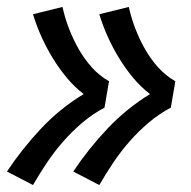

<svg xmlns="http://www.w3.org/2000/svg" viewBox="-29 -612 549 553"><path d="M257 -79 182 -118Q226 -184 281 -242Q336 -300 403 -341Q376 -362 354 -388.5Q332 -415 314 -444.5Q296 -474 281.5 -506Q267 -538 257 -571L342 -592Q349 -560 361 -529Q373 -498 389 -470Q405 -442 426.5 -418Q448 -394 476 -378L463 -302Q429 -284 399.5 -259Q370 -234 344.5 -205Q319 -176 297.5 -144Q276 -112 257 -79ZM66 -79 -9 -118Q35 -184 89.5 -242Q144 -300 212 -341Q185 -362 163 -388.5Q141 -415 123 -444.5Q105 -474 90.5 -506Q76 -538 66 -571L151 -592Q158 -560 170 -529Q182 -498 198 -470Q214 -442 235.5 -418Q257 -394 285 -378L272 -302Q238 -284 208.5 -259Q179 -234 153.5 -205Q128 -176 106.5 -144Q85 -112 66 -79Z"/></svg>

Font: Iosevka Curly Oblique
Style: Bold
Weight: 700
Italic angle: -9°
Monospace: yes
Designer: Belleve Invis
Foundry: Belleve Invis
Version: Version 11.1.0; ttfautohint (v1.8.3)